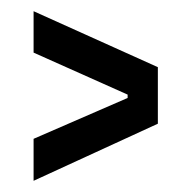

<svg xmlns="http://www.w3.org/2000/svg" viewBox="-20 -499 341 343"><path d="M40 -176V-251L208 -324V-330L40 -405V-479L262 -379V-278Z"/></svg>

Font: Bricolage Grotesque 48pt Condensed Light
Style: Regular
Weight: 300
Width: 3
Designer: Mathieu Triay
Foundry: Atelier Triay
Version: Version 1.000; ttfautohint (v1.8.4.7-5d5b);gftools[0.9.32]